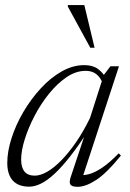

<svg xmlns="http://www.w3.org/2000/svg" viewBox="-20 -710 500 740"><path d="M253.5 -30.5 311 -203H318.5Q281.5 -147 249.8 -106.5Q218 -66 190.2 -40.2Q162.5 -14.5 138.2 -2.5Q114 9.5 92.5 9.5Q64.5 9.5 45.8 -1Q27 -11.5 17.5 -32Q8 -52.5 8 -81.5Q8 -126 24.5 -177.5Q41 -229 70.2 -278.8Q99.5 -328.5 137.2 -369.5Q175 -410.5 218 -434.8Q261 -459 304.5 -459Q337 -459 357.2 -444.5Q377.5 -430 392 -403L377 -386.5Q367.5 -411.5 351.2 -424.2Q335 -437 310 -437Q273 -437 237 -412.8Q201 -388.5 169.2 -349.2Q137.5 -310 113.5 -264Q89.5 -218 75.5 -173.5Q61.5 -129 61.5 -95Q61.5 -64.5 74.5 -48.8Q87.5 -33 114 -33Q135.5 -33 161.8 -48Q188 -63 216.2 -91.8Q244.5 -120.5 273 -161.8Q301.5 -203 327 -255.5L380 -421L405.5 -454.5H438.5L296 -20L285 -36Q301 -33 323 -38.8Q345 -44.5 373.5 -63.5Q402 -82.5 437.5 -119L446 -110.5Q391.5 -43 351 -16.5Q310.5 10 279 10Q257 10 251.2 1Q245.5 -8 253.5 -30.5ZM344.5 -526H328L241.5 -684.5V-690.5H305Z"/></svg>

Font: Newsreader 36pt Light
Style: Italic
Weight: 300
Italic angle: -17°
Designer: Hugues Gentile
Foundry: Production Type
Version: Version 1.003